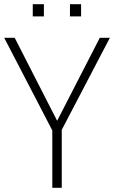

<svg xmlns="http://www.w3.org/2000/svg" viewBox="-20 -894 544 914"><path d="M136 -816H189V-874H136ZM313 -816H366V-874H313ZM229 0H274V-276L503 -714H455L252 -319L50 -714H0L229 -273Z"/></svg>

Font: Kathrein 35 Thin
Style: Regular
Weight: 250
Designer: Lazydogs Typefoundry, based on Open Sans by Ascender Corporation
Foundry: Lazydogs Typefoundry
Version: Version 1.003;PS 001.003;hotconv 1.0.88;makeotf.lib2.5.64775